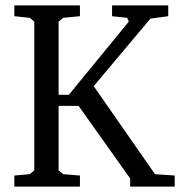

<svg xmlns="http://www.w3.org/2000/svg" viewBox="-20 -691 667 711"><path d="M33 0V-41L90 -46L107 -60V-611L90 -625L33 -631V-671H276V-631L214 -625L197 -611V-340H235L457 -611L451 -625L395 -631V-671H603V-631L537 -622L327 -372L554 -46L627 -41V0H462V-30L271 -299H197V-60L214 -46L276 -41V0Z"/></svg>

Font: Khartiya
Style: Regular
Weight: 500
Version: Version 1.0.1